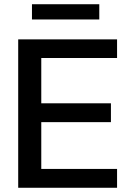

<svg xmlns="http://www.w3.org/2000/svg" viewBox="-20 -887 610 907"><path d="M66 -701H533V-613H175V-399H504V-310H175V-89H533V0H66ZM131 -795V-867H449V-795Z"/></svg>

Font: LT Superior Semi-bold
Style: Regular
Weight: 600
Designer: Daniel Lyons
Foundry: LyonsType
Version: Version 1.0